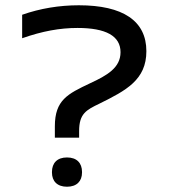

<svg xmlns="http://www.w3.org/2000/svg" viewBox="-20 -699 640 728"><path d="M177 -47V-45C177 -12 197 9 234 9C271 9 291 -12 291 -45V-47C291 -81 271 -102 234 -102C197 -102 177 -81 177 -47ZM64 -554C141 -581 207 -593 274 -593C381 -593 437 -563 437 -501C437 -442 386 -413 321 -383C237 -343 188 -320 188 -220V-177H280V-202C280 -268 307 -282 357 -306C458 -356 535 -396 535 -505C535 -620 446 -679 279 -679C205 -679 132 -667 64 -643Z"/></svg>

Font: LT Wave Mono
Style: Regular
Weight: 400
Designer: Daniel Lyons
Version: Version 2.5 (Glyphs App)